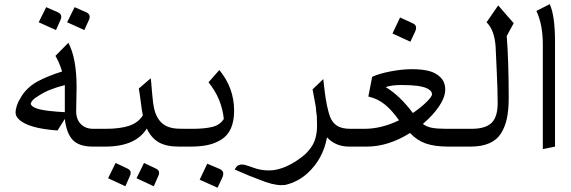

<svg xmlns="http://www.w3.org/2000/svg" viewBox="-20 -688 2678 901"><path d="M400.9 -609.4Q400.9 -601.6 396.5 -592.8L376 -546.9L294.9 -583.5L330.1 -654.3L384.8 -630.4Q400.9 -623 400.9 -609.4ZM267.6 -609.4Q267.6 -601.6 263.2 -592.8L242.7 -546.9L161.6 -583.5L196.8 -654.3L251.5 -630.4Q267.6 -623 267.6 -609.4ZM284.2 -161.6V-288.6Q206.5 -269 163.6 -240.2Q151.9 -232.9 145.8 -228.8Q139.6 -224.6 132.6 -216.8Q125.5 -209 124 -200.7Q129.9 -179.7 189.5 -170.4Q195.8 -169.4 206.1 -168Q216.3 -166.5 246.3 -164.1Q276.4 -161.6 284.2 -161.6ZM339.4 -279.3 337.4 -166Q337.4 -128.4 359.1 -106Q380.9 -83.5 417.5 -83.5H439V0H416.5Q350.6 0 321 -31.7Q291.5 -63.5 284.2 -129.9L250 -75.7Q107.4 -85.9 65.9 -130.9Q53.2 -143.6 53.2 -159.4Q53.2 -175.3 59.1 -192.1Q64.9 -209 69.1 -216.1Q73.2 -223.1 83.5 -240.2Q110.4 -280.8 157.2 -306.2Q204.1 -331.5 271.5 -352.5Q258.8 -394 240.2 -425.8L300.8 -487.3Q339.4 -415 339.4 -279.3Z M439 -83.5H475.6Q542 -83.5 585 -97.4Q627.9 -111.3 650.4 -146.5Q646 -165.5 640.4 -210.9Q634.8 -256.3 631.3 -272.5L687.5 -320.8Q689.5 -307.1 693.4 -255.1Q697.3 -203.1 704.6 -173.6Q711.9 -144 727.5 -124Q756.8 -84 823.7 -84H839.8V0H818.8Q759.3 0 724.1 -20.8Q689 -41.5 668.9 -85Q616.7 0 473.1 0H439Q422.9 0 410.2 -12.7Q397.5 -25.4 397.5 -41.5Q397.5 -57.6 410.2 -70.6Q422.9 -83.5 439 -83.5ZM726.6 122.6Q726.6 130.4 722.2 139.2L701.7 186L620.6 148.4L655.8 76.7L710.4 102.5Q726.6 109.9 726.6 122.6ZM593.3 122.6Q593.3 130.4 588.9 139.2L568.4 186L487.3 148.4L522.5 76.7L577.1 102.5Q593.3 109.9 593.3 122.6Z M838.4 -83.5H882.8Q940.4 -83.5 976.6 -92.5Q1012.7 -101.6 1030.3 -129.9Q1020.5 -225.6 958.5 -301.8L1009.3 -359.4Q1078.6 -275.4 1078.6 -168.5Q1078.6 -69.8 1018.1 -32.7Q988.8 -14.6 954.1 -7.3Q919.4 0 872.6 0H838.4Q823.2 0 810.5 -12.7Q797.9 -25.4 797.9 -41.7Q797.9 -58.1 810.1 -70.8Q822.3 -83.5 838.4 -83.5ZM1027.8 127.4Q1027.8 136.2 1023.4 145L1001 192.9L917 155.3L952.6 80.1L1011.2 105Q1027.8 112.3 1027.8 127.4Z M1467.8 -99.1 1466.8 -142.6Q1463.4 -164.1 1461.9 -187.5Q1458.5 -209 1446.8 -268.6L1497.1 -316.9Q1497.6 -313.5 1500.5 -287.1Q1503.4 -260.7 1504.4 -253.7Q1505.4 -246.6 1508.5 -225.1Q1511.7 -203.6 1514.2 -193.4Q1522.5 -156.2 1528.8 -140.1Q1540.5 -110.8 1562.7 -97.2Q1585 -83.5 1624.5 -83.5H1653.8V0H1619.6Q1554.2 0 1514.6 -43.5Q1496.1 58.1 1422.9 125Q1377.4 166.5 1316.9 180.2Q1313 180.7 1298.8 180.7Q1259.3 180.7 1195.3 154.3Q1153.3 139.2 1081.1 107.4Q1086.4 99.1 1089.4 95.2Q1098.6 84 1115.2 84Q1127.4 84 1143.6 90.1Q1159.7 96.2 1165.5 97.7Q1202.1 111.8 1241.2 111.8Q1300.8 111.8 1367.2 69.3Q1391.1 53.7 1407.2 40Q1423.3 26.4 1438 6.3Q1467.8 -33.2 1467.8 -99.1Z M1932.6 -557.6Q1932.6 -548.8 1928.2 -540L1905.8 -492.2L1821.8 -530.8L1857.4 -606L1916 -579.1Q1932.6 -572.3 1932.6 -557.6ZM1938.5 -285.2Q1908.2 -289.1 1863 -289.1Q1817.9 -289.1 1790 -279.3Q1855.5 -240.2 1917.5 -157.7Q1956.1 -184.1 1981.7 -209.5Q2007.3 -234.9 2007.3 -245.6Q2007.3 -256.3 1997.1 -264.9Q1986.8 -273.4 1972.7 -277.8Q1958.5 -282.2 1938.5 -285.2ZM1653.3 -83.5H1689.9Q1770 -83.5 1852.5 -123.5Q1822.3 -167 1788.3 -195.8Q1754.4 -224.6 1708.5 -234.9L1726.6 -327.6Q1758.3 -342.3 1812 -352.8Q1865.7 -363.3 1913.1 -363.3Q1960.4 -363.3 1992.9 -355Q2025.4 -346.7 2047.4 -324.7Q2069.3 -302.7 2069.3 -267.6Q2069.3 -232.4 2041 -189.9Q2012.7 -147.5 1964.4 -106.4Q1981.4 -93.3 2006.1 -88.4Q2030.8 -83.5 2075.2 -83.5H2134.8V0H2085Q2019 0 1977.3 -14.9Q1935.5 -29.8 1904.3 -64Q1802.2 0 1700.7 0H1653.3Q1637.2 0 1624.5 -12.7Q1611.8 -25.4 1611.8 -41.5Q1611.8 -57.6 1624.5 -70.6Q1637.2 -83.5 1653.3 -83.5Z M2134.8 -83.5H2192.4Q2258.3 -83.5 2286.9 -111.6Q2315.4 -139.6 2315.4 -204.1Q2315.4 -264.6 2310.8 -359.9Q2306.2 -455.1 2305.7 -470.7Q2299.8 -548.3 2263.2 -583.5L2317.9 -662.6L2390.6 -579.1L2357.9 -519Q2367.2 -402.3 2367.2 -228.5Q2367.2 -172.9 2358.9 -133.1Q2350.6 -93.3 2331.1 -62Q2291.5 0 2188 0H2134.8Q2118.7 0 2106 -12.7Q2093.3 -25.4 2093.3 -41.5Q2093.3 -57.6 2106 -70.6Q2118.7 -83.5 2134.8 -83.5Z M2584.5 -492.7V0L2527.3 11.7V-479Q2527.3 -573.2 2497.1 -636.7L2559.6 -668.5Q2584.5 -615.2 2584.5 -492.7Z"/></svg>

Font: VizhehAzad
Style: Regular
Weight: 400
Designer: damoon khanjanzadeh
Foundry: http://font-store.ir
Version: Version:0.0.3;RFB:1.2.5;Building:2016-04-04 21:25:54.909891